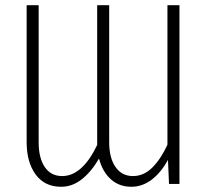

<svg xmlns="http://www.w3.org/2000/svg" viewBox="-20 -704 799 735"><path d="M667 -684V0H627L623 -92Q597 -44 561 -16.5Q525 11 483 11Q436 11 404 -18Q372 -47 359 -97Q330 -47 293.5 -18Q257 11 214 11Q151 11 116.5 -36Q82 -83 82 -160V-684H128V-159Q128 -99 151.5 -64.5Q175 -30 218 -30Q295 -30 352 -149V-162V-684H398V-159Q398 -100 422 -65Q446 -30 489 -30Q530 -30 562.5 -62Q595 -94 621 -150V-684Z"/></svg>

Font: Fira Sans Extra Condensed ExtraLight
Style: Regular
Weight: 275
Width: 1
Designer: Carrois Corporate & Edenspiekermann AG
Foundry: Carrois Corporate GbR & Edenspiekermann AG
Version: Version 4.203